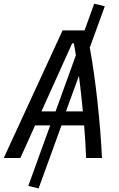

<svg xmlns="http://www.w3.org/2000/svg" viewBox="-40 -859 645 1044"><path d="M169.9 165.5 294.4 -177.2H417.5C422.4 -115.7 426.3 -55.2 428.2 0H514.6C505.4 -189.9 480.5 -425.8 448.2 -600.1L529.8 -824.7L472.2 -838.9L419.9 -693.8H300.3L-19.5 0H70.8L150.9 -177.2H232.9L113.8 151.9ZM262.2 -253.4H185.5L352.5 -623.5H361.3C365.2 -604 369.1 -582 372.6 -558.6ZM389.2 -446.8C397 -385.7 404.3 -319.8 410.6 -253.4H318.8Z"/></svg>

Font: Cascadia Code PL SemiLight
Style: Italic
Weight: 350
Italic angle: -10°
Monospace: yes
Designer: Aaron Bell
Foundry: Saja Typeworks
Version: Version 2404.023